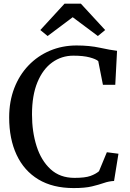

<svg xmlns="http://www.w3.org/2000/svg" viewBox="-20 -994 694 1026"><path d="M373.5 11Q262 11 185.2 -35.2Q108.5 -81.5 68.8 -166.5Q29 -251.5 29 -366.5Q29 -452 56.2 -522.8Q83.5 -593.5 132.5 -644.5Q181.5 -695.5 247 -723.2Q312.5 -751 389.5 -751Q458 -751 514.2 -738.8Q570.5 -726.5 605.5 -722.5L596 -541H530L505 -667.5Q492.5 -678.5 458.8 -687.5Q425 -696.5 372 -696.5Q309 -696.5 259 -660.5Q209 -624.5 180 -554.5Q151 -484.5 151 -382.5Q151 -290 175.5 -213Q200 -136 250.2 -89.8Q300.5 -43.5 378 -43.5Q435 -43.5 463.2 -53.8Q491.5 -64 509 -79L551 -180.5L613 -172.5L589.5 -27Q561.5 -25.5 535 -16.2Q508.5 -7 471.5 2Q434.5 11 373.5 11ZM325 -974.5H412L542 -833.5L503 -801.5L368.5 -902L234.5 -801.5L195.5 -833.5Z"/></svg>

Font: Merriweather
Style: Regular
Weight: 400
Designer: Eben Sorkin
Foundry: Eben Sorkin
Version: Version 2.100; ttfautohint (v1.7.19-72a1) -l 8 -r 50 -G 200 